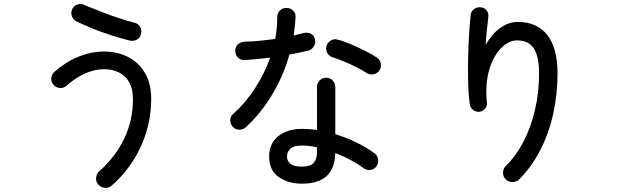

<svg xmlns="http://www.w3.org/2000/svg" viewBox="-20 -850 3040 946"><path d="M531 64Q516 77 497 75.5Q478 74 465 60Q452 46 453.5 26.5Q455 7 469 -6Q549 -77 592 -167Q635 -257 635 -362Q635 -434 596 -471.5Q557 -509 492 -509Q446 -509 399 -488Q352 -467 308 -428Q294 -415 275 -416.5Q256 -418 244 -432Q231 -446 232.5 -464.5Q234 -483 248 -496Q305 -546 367.5 -571Q430 -596 491 -596Q558 -596 610.5 -569.5Q663 -543 694 -491Q725 -439 725 -362Q725 -241 674.5 -129.5Q624 -18 531 64ZM620 -650Q575 -661 527 -676.5Q479 -692 435 -710Q391 -728 356 -745Q340 -753 334 -771Q328 -789 336 -805Q344 -822 362 -828Q380 -834 397 -825Q397 -825 422.5 -814.5Q448 -804 487 -789Q526 -774 568 -760Q610 -746 643 -738Q661 -734 670.5 -717.5Q680 -701 675 -683Q671 -664 654.5 -655Q638 -646 620 -650Z M1468 55Q1400 55 1353 22Q1306 -11 1306 -79Q1306 -142 1350.5 -178.5Q1395 -215 1469 -215Q1487 -215 1505 -213.5Q1523 -212 1542 -210V-422Q1542 -440 1555 -453.5Q1568 -467 1587 -467Q1606 -467 1619 -453.5Q1632 -440 1632 -422V-189Q1687 -172 1737 -147.5Q1787 -123 1825 -95Q1840 -84 1843 -65.5Q1846 -47 1835 -31Q1825 -16 1806 -13Q1787 -10 1772 -21Q1715 -64 1632 -96Q1629 55 1468 55ZM1191 -223Q1178 -211 1159.5 -211Q1141 -211 1128 -224Q1115 -238 1114.5 -256.5Q1114 -275 1128 -288Q1191 -344 1237.5 -416.5Q1284 -489 1311 -566Q1278 -562 1246.5 -559Q1215 -556 1187 -554Q1165 -553 1152 -566.5Q1139 -580 1139 -602Q1140 -621 1153.5 -632.5Q1167 -644 1189 -645Q1221 -645 1259 -649Q1297 -653 1336 -658Q1341 -686 1343.5 -713Q1346 -740 1346 -766Q1346 -785 1359 -798Q1372 -811 1391 -811Q1410 -811 1424 -798Q1438 -785 1436 -766Q1435 -743 1432.5 -720.5Q1430 -698 1427 -675Q1453 -681 1475 -687Q1494 -692 1511 -684Q1528 -676 1532 -655Q1536 -636 1525.5 -620Q1515 -604 1497 -600Q1477 -595 1454 -590.5Q1431 -586 1406 -581Q1376 -475 1320.5 -383Q1265 -291 1191 -223ZM1786 -491Q1766 -504 1736 -519Q1706 -534 1675 -547Q1644 -560 1621 -567Q1603 -572 1593.5 -587.5Q1584 -603 1588 -622Q1593 -640 1609 -650Q1625 -660 1643 -655Q1672 -648 1709 -632Q1746 -616 1781 -598.5Q1816 -581 1837 -566Q1852 -556 1856 -537.5Q1860 -519 1849 -503Q1838 -487 1820 -484Q1802 -481 1786 -491ZM1468 -29Q1509 -29 1525.5 -47.5Q1542 -66 1542 -102V-124Q1503 -133 1468 -133Q1428 -133 1411 -117.5Q1394 -102 1394 -79Q1394 -57 1411 -43Q1428 -29 1468 -29Z M2473 35Q2459 22 2458.5 2Q2458 -18 2471 -31Q2519 -77 2556.5 -147Q2594 -217 2615 -304.5Q2636 -392 2636 -488Q2636 -571 2610.5 -611Q2585 -651 2527 -651Q2487 -651 2449 -613Q2411 -575 2390.5 -506Q2370 -437 2379 -344Q2381 -327 2369.5 -314Q2358 -301 2341 -299Q2325 -298 2311 -308.5Q2297 -319 2295 -335Q2288 -383 2286.5 -444Q2285 -505 2286.5 -567.5Q2288 -630 2291.5 -685Q2295 -740 2299 -776Q2301 -794 2315.5 -805Q2330 -816 2348 -814Q2366 -813 2377.5 -798.5Q2389 -784 2386 -766Q2383 -741 2379 -704Q2375 -667 2373 -629Q2402 -681 2443.5 -711.5Q2485 -742 2531 -742Q2626 -742 2676.5 -677.5Q2727 -613 2727 -488Q2727 -387 2706 -291Q2685 -195 2643 -112.5Q2601 -30 2539 33Q2526 46 2506.5 47Q2487 48 2473 35Z"/></svg>

Font: Zen Maru Gothic Medium
Style: Regular
Weight: 500
Designer: Yoshimichi Ohira
Foundry: Positype
Version: Version 1.001